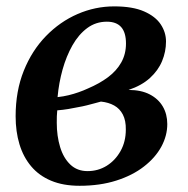

<svg xmlns="http://www.w3.org/2000/svg" viewBox="-20 -572 588 602"><path d="M229.5 10.5Q178 10.5 140 -5.5Q102 -21.5 77.5 -50.8Q53 -80 41 -119.8Q29 -159.5 29 -207.5Q29 -286.5 54.5 -350Q80 -413.5 124 -458.8Q168 -504 223.2 -528Q278.5 -552 338 -552Q396 -552 431.8 -536.2Q467.5 -520.5 484 -495.5Q500.5 -470.5 500.5 -442Q500.5 -410 488.2 -380.5Q476 -351 450.2 -327.5Q424.5 -304 383 -290Q422.5 -290 449.5 -276Q476.5 -262 490.5 -238Q504.5 -214 504.5 -183Q504.5 -146.5 485.8 -112Q467 -77.5 431.2 -49.8Q395.5 -22 344.5 -5.8Q293.5 10.5 229.5 10.5ZM254.5 -35.5Q287.5 -35.5 314.5 -52.2Q341.5 -69 358 -98.5Q374.5 -128 374.5 -165.5Q375 -194 365.2 -212.8Q355.5 -231.5 338 -241.2Q320.5 -251 296.5 -253.5Q288 -251.5 276.8 -248.2Q265.5 -245 252.5 -241.8Q239.5 -238.5 225 -236Q210.5 -233 194.2 -230.2Q178 -227.5 159.5 -226Q158.5 -217 158.2 -207.2Q158 -197.5 158 -187Q158 -145.5 168.5 -111Q179 -76.5 200.5 -56Q222 -35.5 254.5 -35.5ZM160.5 -267.5Q179 -269.5 195.2 -273.5Q211.5 -277.5 226.5 -282.8Q241.5 -288 255.5 -294.5Q292 -310 318.8 -330Q345.5 -350 360.2 -376.2Q375 -402.5 375 -435.5Q375 -470 360 -487Q345 -504 315 -504Q280.5 -504 253.5 -484Q226.5 -464 207.2 -430Q188 -396 176.2 -354Q164.5 -312 160.5 -267.5Z"/></svg>

Font: Merriweather 60pt SemiBold
Style: Italic
Weight: 600
Italic angle: -7.8°
Version: Version 2.101